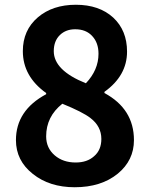

<svg xmlns="http://www.w3.org/2000/svg" viewBox="-20 -773 629 807"><path d="M118 -42Q47 -98 47 -184Q47 -309 174 -377V-382Q76 -452 76 -558Q76 -646 139 -700Q201 -753 299 -753Q397 -753 456 -699Q514 -645 514 -556Q514 -455 419 -387V-382Q543 -315 543 -184Q543 -99 475 -43Q405 14 294 14Q188 14 118 -42ZM394 -547Q394 -593 368 -621Q342 -650 296 -650Q257 -650 232 -626Q206 -601 206 -558Q206 -477 341 -423Q394 -479 394 -547ZM375 -116Q406 -142 406 -189Q406 -242 360 -277Q328 -302 242 -337Q174 -283 174 -200Q174 -151 210 -120Q245 -90 298 -90Q346 -90 375 -116Z"/></svg>

Font: Noto Sans Tobesmart edit
Style: Bold
Weight: 700
Designer: Ryoko NISHIZUKA  (kana & ideographs); Paul D. Hunt (Latin, Greek & Cyrillic); Wenlong ZHANG  (bopomofo); Sandoll Communi
Foundry: Adobe Systems Incorporated
Version: Version 1.005 Oct 7, 2021